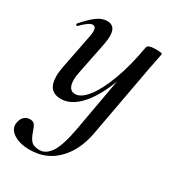

<svg xmlns="http://www.w3.org/2000/svg" viewBox="-167 -488 778 863"><g transform="rotate(30 222.5 -57.0)"><path d="M10 205Q14 182 26.5 171.5Q39 161 55 161Q72 161 79.5 171Q87 181 94 203Q103 231 116 245.5Q129 260 161 260Q193 260 217.5 223.5Q242 187 259 94L329 -297L344 -380Q345 -386 356 -390Q367 -394 385 -394Q408 -394 414.5 -392.5Q421 -391 421 -388Q420 -383 418 -372Q416 -361 413 -346L406 -312L336 70Q319 166 262.5 223.5Q206 281 121 281Q67 281 35.5 259Q4 237 10 205ZM60 -66Q60 -89 66 -119L101 -297Q104 -314 104 -323Q104 -348 87 -348Q77 -348 63.5 -338.5Q50 -329 30 -309Q28 -307 27 -307Q24 -307 22 -310.5Q20 -314 22 -317Q57 -357 83 -376Q109 -395 135 -395Q179 -395 179 -342Q179 -325 174 -297L142 -138Q136 -111 136 -91Q136 -38 173 -38Q203 -38 235.5 -79Q268 -120 297 -197.5Q326 -275 344 -380L359 -375Q339 -258 304 -170Q269 -82 223.5 -34.5Q178 13 128 13Q60 13 60 -66Z"/></g></svg>

Font: Cormorant Infant SemiBold
Style: Italic
Weight: 600
Italic angle: -10°
Designer: Christian Thalmann (Catharsis Fonts)
Foundry: Catharsis Fonts
Version: Version 4.000